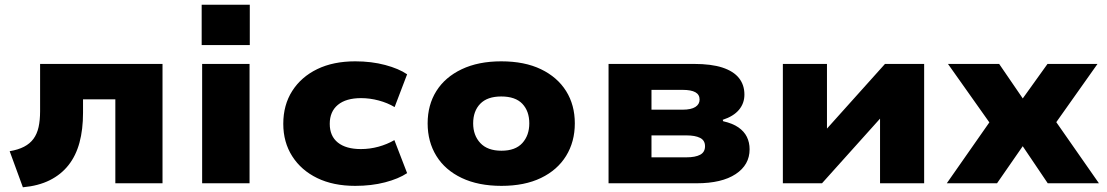

<svg xmlns="http://www.w3.org/2000/svg" viewBox="-20 -777 4692 814"><path d="M77 17 21 -136Q57 -142 82 -155Q107 -168 122 -188.5Q137 -209 143.5 -238Q150 -267 150 -306V-506H669V0H469V-356H332V-299Q332 -228 317 -172.5Q302 -117 270.5 -77Q239 -37 191 -13Q143 11 77 17Z M835 -586V-757H1039V-586ZM837 0V-506H1038V0Z M1486 11Q1393 11 1325 -22Q1257 -55 1219 -114.5Q1181 -174 1181 -252Q1181 -332 1219 -391.5Q1257 -451 1325 -484Q1393 -517 1486 -517Q1555 -517 1613 -501.5Q1671 -486 1706 -462L1653 -323Q1623 -341 1585.5 -351Q1548 -361 1511 -361Q1447 -361 1412.5 -332.5Q1378 -304 1378 -252Q1378 -200 1412.5 -172.5Q1447 -145 1510 -145Q1548 -145 1584.5 -155Q1621 -165 1652 -183L1706 -43Q1670 -19 1612.5 -4Q1555 11 1486 11Z M2106 11Q2008 11 1937.5 -22.5Q1867 -56 1830 -116Q1793 -176 1793 -254Q1793 -332 1830 -391Q1867 -450 1937.5 -483.5Q2008 -517 2105 -517Q2204 -517 2273.5 -483.5Q2343 -450 2380 -391Q2417 -332 2417 -254Q2417 -176 2380 -116Q2343 -56 2273.5 -22.5Q2204 11 2106 11ZM2106 -138Q2165 -138 2194.5 -170.5Q2224 -203 2224 -254Q2224 -306 2194.5 -337Q2165 -368 2105 -368Q2046 -368 2016 -337Q1986 -306 1986 -254Q1986 -203 2016.5 -170.5Q2047 -138 2106 -138Z M2560 0V-506H2922Q2996 -506 3043 -490.5Q3090 -475 3113 -446Q3136 -417 3136 -376Q3136 -339 3113 -311.5Q3090 -284 3044 -269L3046 -263Q3086 -254 3110.5 -237Q3135 -220 3146.5 -196.5Q3158 -173 3158 -144Q3158 -78 3099 -39Q3040 0 2934 0ZM2742 -110H2890Q2928 -110 2948.5 -121Q2969 -132 2969 -157Q2969 -182 2948 -192.5Q2927 -203 2890 -203H2742ZM2742 -312H2874Q2910 -312 2928 -323.5Q2946 -335 2946 -355Q2946 -376 2928 -386Q2910 -396 2874 -396H2742Z M3299 0V-506H3486V-214H3470L3732 -506H3898V0H3711V-293H3728L3465 0Z M3994 0 4210 -309 4217 -198 3999 -506H4216L4320 -354H4312L4421 -506H4633L4415 -198L4422 -311L4639 0H4422L4312 -163H4320L4207 0Z"/></svg>

Font: Nunito Sans 7pt SemiExpanded Black
Style: Regular
Weight: 900
Width: 6
Designer: Vernon Adams
Foundry: Vernon Adams
Version: Version 3.101;gftools[0.9.27]